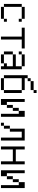

<svg xmlns="http://www.w3.org/2000/svg" viewBox="1605 -2395 790 4040"><g transform="rotate(90 2000.0 -375.0)"><path d="M437.5 -62.5V-125H375V-62.5H125V0H375V-62.5ZM437.5 -375V-437.5H375V-375ZM125 -62.5Q125 -62.5 125 -437.5H62.5Q62.5 -437.5 62.5 -62.5ZM125 -437.5H375V-500H125Z M1000 -437.5V-500H562.5V-437.5H750V0H812.5V-437.5Z M1125 -62.5V0H1312.5V-62.5ZM1125 -62.5V-250H1062.5V-62.5ZM1375 -62.5V0H1437.5V-437.5H1375Q1375 -437.5 1375 -312.5H1125V-250H1375Q1375 -250 1375 -125H1312.5V-62.5ZM1125 -437.5H1062.5V-375H1125ZM1125 -437.5H1375V-500H1125Z M1937.5 -687.5V-750H1875V-687.5H1687.5V-625H1625V-562.5H1562.5Q1562.5 -562.5 1562.5 -62.5H1625V0H1875V-62.5H1625Q1625 -62.5 1625 -437.5H1875Q1875 -437.5 1875 -62.5H1937.5Q1937.5 -62.5 1937.5 -437.5H1875V-500H1625V-562.5H1687.5V-625H1875V-687.5Z M2062.5 -500Q2062.5 -500 2062.5 0H2187.5Q2187.5 0 2187.5 -125H2125Q2125 -125 2125 -500ZM2375 -375Q2375 -375 2375 0H2437.5Q2437.5 0 2437.5 -500H2312.5Q2312.5 -500 2312.5 -375H2250Q2250 -375 2250 -250H2187.5Q2187.5 -250 2187.5 -125H2250Q2250 -125 2250 -250H2312.5Q2312.5 -250 2312.5 -375Z M2625 -62.5H2562.5V0H2625ZM2625 -62.5H2687.5Q2687.5 -62.5 2687.5 -187.5H2625Q2625 -187.5 2625 -62.5ZM2875 -437.5V0H2937.5Q2937.5 0 2937.5 -500H2687.5V-187.5H2750Q2750 -187.5 2750 -437.5Z M3062.5 -500Q3062.5 -500 3062.5 0H3125Q3125 0 3125 -250H3375Q3375 -250 3375 0H3437.5Q3437.5 0 3437.5 -500H3375V-312.5H3125V-500Z M3562.5 -500Q3562.5 -500 3562.5 0H3687.5Q3687.5 0 3687.5 -125H3625Q3625 -125 3625 -500ZM3875 -375Q3875 -375 3875 0H3937.5Q3937.5 0 3937.5 -500H3812.5Q3812.5 -500 3812.5 -375H3750Q3750 -375 3750 -250H3687.5Q3687.5 -250 3687.5 -125H3750Q3750 -125 3750 -250H3812.5Q3812.5 -250 3812.5 -375Z"/></g></svg>

Font: Unifont
Style: Regular
Weight: 500
Version: Version 15.1.04